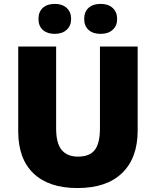

<svg xmlns="http://www.w3.org/2000/svg" viewBox="-20 -952 797 982"><path d="M684.1 -713.9V-284.2Q684.1 -144 604.7 -67.1Q525.4 9.8 376 9.8Q230 9.8 151.6 -64.9Q73.2 -139.6 73.2 -279.8V-713.9H267.1V-294.9Q267.1 -219.2 295.4 -185.1Q323.7 -150.9 378.9 -150.9Q438 -150.9 464.6 -184.8Q491.2 -218.8 491.2 -295.9V-713.9ZM176.8 -855Q176.8 -891.6 199.2 -911.9Q221.7 -932.1 259.8 -932.1Q298.3 -932.1 321 -911.4Q343.8 -890.6 343.8 -855Q343.8 -820.3 321 -799.6Q298.3 -778.8 259.8 -778.8Q221.7 -778.8 199.2 -798.8Q176.8 -818.8 176.8 -855ZM410.6 -855Q410.6 -891.6 433.1 -911.9Q455.6 -932.1 494.6 -932.1Q533.7 -932.1 556.4 -911.1Q579.1 -890.1 579.1 -855Q579.1 -820.3 556.4 -799.6Q533.7 -778.8 494.6 -778.8Q455.1 -778.8 432.9 -799.1Q410.6 -819.3 410.6 -855Z"/></svg>

Font: Open Sans ExtBd
Style: Bold
Weight: 800
Foundry: Ascender Corporation
Version: Version 1.10